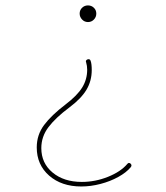

<svg xmlns="http://www.w3.org/2000/svg" viewBox="-20 -550 604 699"><path d="M270 -500.5Q270 -513.2 278.8 -521.7Q287.6 -530.3 300.3 -530.3Q313 -530.3 321.8 -521.7Q330.6 -513.2 330.6 -500.5Q330.6 -487.8 321.8 -478.8Q313 -469.7 300.3 -469.7Q287.6 -469.7 278.8 -479Q270 -488.3 270 -500.5ZM455.6 45.9Q461.4 51.8 456.1 58.6Q439.9 78.1 410.6 94.2Q381.3 110.4 345.9 119.6Q310.5 128.9 275.9 128.9Q204.1 128.9 158.9 89.4Q113.8 49.8 113.8 -13.2Q113.8 -59.1 140.4 -94.7Q167 -130.4 218.8 -169.9Q260.7 -201.7 279.1 -231.2Q297.4 -260.7 297.4 -296.4Q297.4 -310.1 293.5 -323.2Q291.5 -327.1 293.9 -330.3Q296.4 -333.5 299.3 -334Q307.6 -336.4 310.1 -328.1Q314 -317.4 314 -294.9Q314 -255.4 294.7 -223.1Q275.4 -190.9 232.4 -158.7Q182.6 -121.6 156.5 -87.2Q130.4 -52.7 130.4 -10.7Q130.4 43.9 171.4 78.1Q212.4 112.3 277.8 112.3Q326.7 112.3 373 93.8Q419.4 75.2 443.4 46.9Q448.7 40 455.6 45.9Z"/></svg>

Font: Mikhak Thin
Style: Regular
Weight: 100
Designer: Amin Abedi
Version: Version 3.3